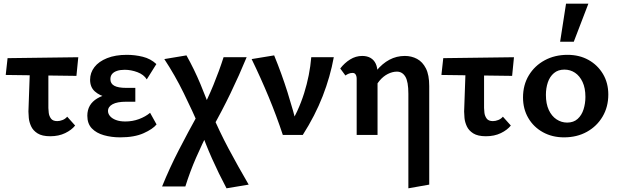

<svg xmlns="http://www.w3.org/2000/svg" viewBox="-20 -731 3351 1040"><path d="M11 -325 21 -416 404 -421 394 -320ZM134 -127 144 -411H242V-146Q242 -137 244 -120Q246 -103 256 -89Q266 -75 290 -75Q304 -75 319 -81Q334 -87 344 -99L387 -51Q368 -27 333 -10Q298 7 252 7Q208 7 183.5 -8.5Q159 -24 148.5 -47Q138 -70 136 -92Q134 -114 134 -127Z M631 13Q584 13 543 1.5Q502 -10 477.5 -35.5Q453 -61 453 -104Q453 -166 507 -198Q561 -230 649 -230V-194Q601 -194 560 -203.5Q519 -213 493.5 -236Q468 -259 468 -299Q468 -337 491.5 -367.5Q515 -398 560 -416Q605 -434 667 -434Q711 -434 753.5 -423.5Q796 -413 827 -384L775 -301Q759 -327 724.5 -340Q690 -353 655 -353Q631 -353 613.5 -347Q596 -341 587 -330Q578 -319 578 -302Q578 -278 599 -266.5Q620 -255 663 -255H713V-180H663Q615 -180 590 -166.5Q565 -153 565 -130Q565 -115 576 -102Q587 -89 608 -81Q629 -73 659 -73Q698 -73 733 -86Q768 -99 793 -120L828 -57Q808 -32 758 -9.5Q708 13 631 13Z M1207 289Q1164 208 1128 127Q1092 46 1064 -35Q1022 -131 975 -227Q928 -323 870 -411L990 -431Q1032 -356 1065.5 -276Q1099 -196 1125 -121Q1169 -18 1218 74Q1267 166 1327 269ZM858 279Q899 178 948.5 82Q998 -14 1054 -115L1114 -29Q1074 50 1041.5 124.5Q1009 199 984 279ZM1127 -32 1066 -120Q1105 -195 1136 -270.5Q1167 -346 1191 -421H1316Q1276 -324 1229 -226.5Q1182 -129 1127 -32Z M1512 0Q1478 -103 1435.5 -205.5Q1393 -308 1343 -411L1465 -431Q1506 -331 1537.5 -231Q1569 -131 1594 -31H1538Q1597 -129 1627.5 -226.5Q1658 -324 1666 -421H1788Q1769 -316 1728 -210.5Q1687 -105 1620 0Z M2192 289V-223Q2192 -289 2175.5 -316Q2159 -343 2130 -343Q2106 -343 2081 -330.5Q2056 -318 2035.5 -293.5Q2015 -269 2002 -233L1958 -250Q1986 -308 2018.5 -347.5Q2051 -387 2089.5 -407.5Q2128 -428 2173 -428Q2209 -428 2239 -412Q2269 -396 2287 -360.5Q2305 -325 2305 -265V269ZM1912 0V-305Q1912 -314 1909.5 -321Q1907 -328 1902.5 -332Q1898 -336 1890 -336Q1879 -336 1869 -332Q1859 -328 1851 -322L1823 -360Q1846 -390 1876.5 -409Q1907 -428 1942 -428Q1969 -428 1987.5 -417Q2006 -406 2015.5 -385.5Q2025 -365 2025 -334V0Z M2371 -325 2381 -416 2764 -421 2754 -320ZM2494 -127 2504 -411H2602V-146Q2602 -137 2604 -120Q2606 -103 2616 -89Q2626 -75 2650 -75Q2664 -75 2679 -81Q2694 -87 2704 -99L2747 -51Q2728 -27 2693 -10Q2658 7 2612 7Q2568 7 2543.5 -8.5Q2519 -24 2508.5 -47Q2498 -70 2496 -92Q2494 -114 2494 -127Z M3035 13Q2971 13 2920.5 -15Q2870 -43 2841.5 -92Q2813 -141 2813 -203Q2813 -271 2844.5 -323Q2876 -375 2930.5 -404.5Q2985 -434 3054 -434Q3118 -434 3167.5 -406.5Q3217 -379 3246 -330.5Q3275 -282 3275 -219Q3275 -152 3244 -99.5Q3213 -47 3159 -17Q3105 13 3035 13ZM3052 -67Q3087 -67 3109 -87Q3131 -107 3141 -139Q3151 -171 3151 -206Q3151 -254 3135.5 -287Q3120 -320 3094.5 -337Q3069 -354 3037 -354Q3003 -354 2980.5 -335Q2958 -316 2947.5 -285Q2937 -254 2937 -217Q2937 -169 2952.5 -135.5Q2968 -102 2994.5 -84.5Q3021 -67 3052 -67ZM3014 -505 3046 -711H3167L3088 -505Z"/></svg>

Font: Ysabeau Office
Style: Bold
Weight: 700
Designer: Christian Thalmann (Catharsis Fonts)
Version: Version 2.001;gftools[0.9.30]; featfreeze: tnum,lnum,ss02